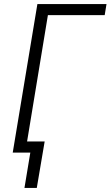

<svg xmlns="http://www.w3.org/2000/svg" viewBox="-20 -755 547 950"><path d="M101 175 130 0H43L165 -735H507L498 -680H217L114 -55H201L162 175Z"/></svg>

Font: Iosevka SS04 Light
Style: Italic
Weight: 300
Italic angle: -9°
Monospace: yes
Designer: Belleve Invis
Foundry: Belleve Invis
Version: Version 19.0.0; ttfautohint (v1.8.4)